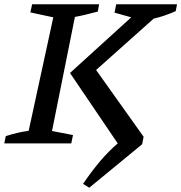

<svg xmlns="http://www.w3.org/2000/svg" viewBox="-36 -670 847 897"><path d="M-16 0 -9 -34Q46 -52 98 -59L213 -589L106 -612L114 -650H427L421 -616Q387 -607 362 -601Q337 -595 314 -591L207 -58L305 -39L297 0ZM381 207 352 189Q395 126 433.5 81Q472 36 514 0L291 -329L577 -589L499 -611L507 -650H791L785 -618Q731 -594 682 -583L413 -343L635 -31L628 4Z"/></svg>

Font: Piazzolla Medium
Style: Italic
Weight: 500
Italic angle: -11.3°
Designer: Juan Pablo del Peral
Foundry: Huerta Tipografica
Version: Version 1.330